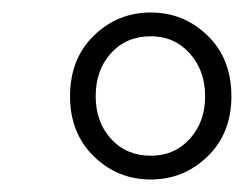

<svg xmlns="http://www.w3.org/2000/svg" viewBox="-20 -778 390 307"><path d="M92 -624Q92 -684 130 -721Q168 -758 221 -758Q274 -758 312 -721Q350 -684 350 -624Q350 -565 312 -528Q274 -491 221 -491Q168 -491 130 -528Q92 -565 92 -624ZM221 -529Q259 -529 283.5 -556Q308 -583 308 -624Q308 -665 283.5 -692.5Q259 -720 221 -720Q182 -720 157.5 -693Q133 -666 133 -624Q133 -583 157.5 -556Q182 -529 221 -529Z"/></svg>

Font: NotoSansHansLight
Style: Regular
Weight: 300
Designer: Ryoko NISHIZUKA  (kana & ideographs); Paul D. Hunt (Latin, Greek & Cyrillic); Wenlong ZHANG  (bopomofo); Sandoll Communi
Foundry: Adobe Systems Incorporated
Version: Version 1.00;December 8, 2021;FontCreator 13.0.0.2675 64-bit